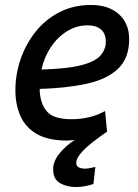

<svg xmlns="http://www.w3.org/2000/svg" viewBox="-20 -553 556 773"><path d="M286 200Q250 200 222 184.5Q194 169 194 128Q194 97 218.5 66Q243 35 280 11Q272 11 263.5 12Q255 13 247 13Q171 12 126.5 -14.5Q82 -41 62 -86.5Q42 -132 42 -189Q42 -254 63 -315Q84 -376 123.5 -425.5Q163 -475 219.5 -504Q276 -533 347 -533Q417 -533 458.5 -496Q500 -459 500 -395Q500 -318 454.5 -275.5Q409 -233 327.5 -215.5Q246 -198 140 -195Q140 -192 140 -189Q140 -186 140 -184Q144 -131 171 -102Q198 -73 269 -73Q303 -73 338 -81Q373 -89 403 -106L411 -23Q343 24 315 53Q287 82 287 103Q287 116 297.5 121Q308 126 323 126Q334 126 345.5 123Q357 120 364 119L356 188Q340 193 322.5 196.5Q305 200 286 200ZM147 -273Q249 -276 305 -290Q361 -304 383.5 -328.5Q406 -353 406 -385Q406 -418 386.5 -434.5Q367 -451 333 -451Q288 -451 249.5 -427Q211 -403 184.5 -363Q158 -323 147 -273Z"/></svg>

Font: Ubuntu Sans Medium
Style: Italic
Weight: 500
Italic angle: -13.5°
Designer: Dalton Maag Ltd
Foundry: Dalton Maag Ltd
Version: Version 1.006